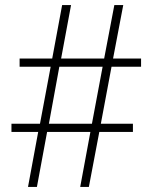

<svg xmlns="http://www.w3.org/2000/svg" viewBox="-20 -734 599 754"><path d="M90 0 130 -216H25V-248H137L179 -472H57V-504H185L224 -714H259L220 -504H389L429 -714H464L424 -504H534V-472H418L376 -248H502V-216H370L329 0H295L335 -216H165L125 0ZM172 -248H341L383 -472H213Z"/></svg>

Font: Noto Serif Hebrew ExtraLight
Style: Regular
Weight: 250
Version: Version 2.003